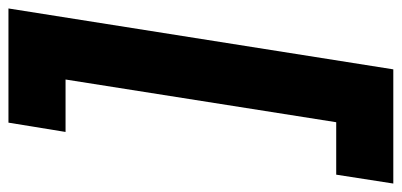

<svg xmlns="http://www.w3.org/2000/svg" viewBox="-276 -502 950 454"><g transform="rotate(90 199.0 -275.0)"><path d="M-8 180 136 -730H406L385 -595H261L160 45H284L262 180Z"/></g></svg>

Font: MuseoModerno Thin
Style: Bold Italic
Weight: 700
Italic angle: -9°
Version: Version 1.003